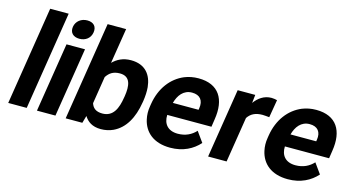

<svg xmlns="http://www.w3.org/2000/svg" viewBox="-81 -1077 2600 1414"><g transform="rotate(15 1218.5 -370.0)"><path d="M35 0H176L295 -750H154Z M350 -665C343 -619 372 -592 418 -592C465 -592 501 -619 508 -665C515 -711 488 -738 441 -738C395 -738 357 -709 350 -665ZM254 0H395L479 -528H338Z M473 0H600L616 -56C640 -18 677 10 742 10C776 10 808 3 836 -10C921 -50 971 -139 990 -259L992 -270C998 -309 1000 -345 997 -378C988 -468 939 -538 828 -538C768 -538 724 -515 690 -481L733 -750H592ZM639 -160 672 -368C695 -403 724 -423 774 -423C856 -423 864 -352 851 -270L849 -259C836 -175 807 -104 724 -104C674 -104 650 -126 639 -160Z M1050 -246C1044 -211 1045 -178 1052 -147C1072 -55 1144 10 1271 10C1369 10 1442 -29 1492 -85L1436 -163C1403 -127 1358 -104 1299 -104C1223 -104 1186 -150 1189 -218H1526L1535 -278C1560 -434 1499 -538 1343 -538C1305 -538 1269 -531 1237 -518C1143 -479 1073 -390 1053 -265ZM1206 -314C1222 -373 1258 -424 1324 -424C1385 -424 1414 -387 1404 -326L1402 -314Z M1559 0H1700L1755 -346C1779 -382 1813 -400 1868 -400C1883 -400 1905 -397 1919 -396L1942 -532C1931 -535 1913 -538 1899 -538C1841 -538 1799 -505 1770 -465L1777 -528H1643Z M1947 -246C1941 -211 1942 -178 1949 -147C1969 -55 2041 10 2168 10C2266 10 2339 -29 2389 -85L2333 -163C2300 -127 2255 -104 2196 -104C2120 -104 2083 -150 2086 -218H2423L2432 -278C2457 -434 2396 -538 2240 -538C2202 -538 2166 -531 2134 -518C2040 -479 1970 -390 1950 -265ZM2103 -314C2119 -373 2155 -424 2221 -424C2282 -424 2311 -387 2301 -326L2299 -314Z"/></g></svg>

Font: Asimov Pro
Style: BdObl
Weight: 700
Designer: Google
Version: Version 2.000980; 2014